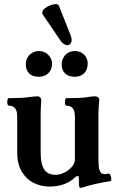

<svg xmlns="http://www.w3.org/2000/svg" viewBox="-20 -878 550 915"><path d="M356 -4.9V-27.8Q356 -39.1 350.1 -39.1Q344.7 -39.1 336.9 -32.2Q293 10.3 216.8 11.2Q175.8 11.2 140.6 -6.3Q105.5 -23.9 83.7 -60.3Q62 -96.7 62 -150.9V-324.2Q62 -374.5 21 -374.5Q18.1 -374.5 16.4 -379.6Q14.6 -384.8 14.6 -392.6Q14.6 -399.9 16.4 -405Q18.1 -410.2 21 -410.2Q84.5 -410.2 117.2 -415Q143.6 -418.9 159.2 -418.9Q167 -418.9 171.9 -413.6Q176.8 -408.2 176.8 -397.9Q173.8 -367.2 173.8 -337.9V-149.9Q173.8 -96.7 190.4 -70.8Q207 -44.9 246.1 -44.9Q265.1 -44.9 286.4 -55.4Q307.6 -65.9 322.3 -82.8Q336.9 -99.6 336.9 -117.2V-324.2Q336.9 -374.5 295.9 -374.5Q293 -374.5 291.3 -379.6Q289.6 -384.8 289.6 -392.6Q289.6 -399.9 291.3 -405Q293 -410.2 295.9 -410.2Q366.7 -410.2 393.1 -414.6Q407.7 -417 416.3 -418Q424.8 -418.9 433.1 -418.9Q441.9 -418.9 447.5 -414.3Q453.1 -409.7 453.1 -400.9Q449.2 -363.3 449.2 -337.9V-125Q449.2 -99.1 450.7 -84Q452.1 -68.8 458.7 -58.3Q465.3 -47.9 479 -47.9Q485.4 -47.9 496.1 -50.8Q502 -52.2 506.1 -43.2Q510.3 -34.2 510.3 -24.4Q510.3 -15.6 506.8 -15.1Q494.6 -13.2 474.4 -9.5Q454.1 -5.9 435.1 -1.5Q406.7 4.9 373.5 15.6Q370.1 17.1 362.8 17.1Q356 17.1 356 -4.9ZM103 -570.8Q103 -599.1 121.1 -616.9Q139.2 -634.8 166 -634.8Q183.6 -634.8 197.8 -626Q211.9 -617.2 220 -603.5Q228 -589.8 228 -576.2Q228 -545.9 210.4 -529.1Q192.9 -512.2 166 -512.2Q134.3 -512.2 118.7 -528.3Q103 -544.4 103 -570.8ZM273.9 -570.8Q273.9 -589.4 282.5 -604Q291 -618.7 305.4 -626.7Q319.8 -634.8 336.9 -634.8Q355 -634.8 368.9 -626.5Q382.8 -618.2 390.4 -604.7Q397.9 -591.3 397.9 -576.2Q397.9 -545.9 381.1 -529.1Q364.3 -512.2 336.9 -512.2Q305.7 -512.2 289.8 -528.3Q273.9 -544.4 273.9 -570.8ZM183.6 -809.1Q181.2 -814 181.2 -817.9Q181.2 -827.6 192.1 -836.9Q203.1 -846.2 218.5 -852.3Q233.9 -858.4 245.6 -858.4Q257.3 -858.4 260.3 -851.6L316.9 -709Q321.3 -697.3 321.3 -688Q321.3 -676.3 315.4 -669.4Q309.6 -662.6 300.8 -662.6Q292.5 -662.6 283.4 -668.7Q274.4 -674.8 266.6 -687Z"/></svg>

Font: JuniusX
Style: Bold
Weight: 700
Designer: Peter S. Baker
Foundry: Briery Creek Software
Version: Version 1.004